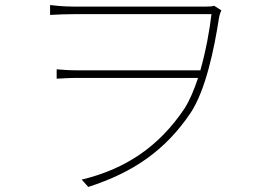

<svg xmlns="http://www.w3.org/2000/svg" viewBox="-20 -715 1040 759"><path d="M178 -695V-656C217 -658 241 -659 270 -659C341 -659 755 -659 816 -659C809 -598 794 -514 772 -437H285C253 -437 229 -439 204 -441V-404C229 -405 253 -407 285 -407H763C747 -359 729 -316 708 -284C609 -137 478 -47 303 -5L329 24C506 -33 633 -120 733 -268C793 -358 827 -522 846 -646C849 -661 853 -669 855 -674L827 -692C820 -690 810 -689 796 -689C752 -689 341 -689 270 -689C231 -689 194 -693 178 -695Z"/></svg>

Font: Harano Aji Gothic K1 ExtraLight
Style: Regular
Weight: 250
Foundry: Masamichi Hosoda
Version: HaranoAjiGothicK1-ExtraLight version 20230610;ttx 4.39.4